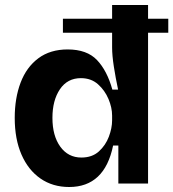

<svg xmlns="http://www.w3.org/2000/svg" viewBox="-20 -735 694 769"><path d="M257 14Q191 14 142 -20Q93 -54 66 -116Q39 -178 39 -263Q39 -342 62.5 -404Q86 -466 133.5 -501.5Q181 -537 251 -537Q328 -537 368.5 -494.5Q409 -452 430 -376H453Q443 -423 436 -468Q429 -513 429 -545V-604H232V-660H429V-715H573V-660H654V-604H573V0H454V-152H433Q399 14 257 14ZM306 -104Q349 -104 376 -128.5Q403 -153 416 -187.5Q429 -222 429 -253V-272Q429 -304 414.5 -338.5Q400 -373 372.5 -397.5Q345 -422 304 -422Q250 -422 220 -377.5Q190 -333 190 -263Q190 -191 221.5 -147.5Q253 -104 306 -104Z"/></svg>

Font: Bricolage Grotesque 10pt Bricolage Grotesque 10pt Regular
Style: Bold
Weight: 700
Designer: Mathieu Triay
Foundry: Atelier Triay
Version: Version 1.000; ttfautohint (v1.8.4.7-5d5b);gftools[0.9.32]